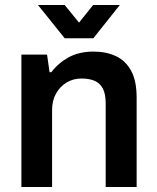

<svg xmlns="http://www.w3.org/2000/svg" viewBox="-20 -743 624 763"><path d="M65 0V-526H167L177 -456H184Q211 -492 252.5 -515Q294 -538 352 -538Q402 -538 440.5 -520Q479 -502 501 -462Q523 -422 523 -355V0H400V-333Q400 -370 388.5 -391.5Q377 -413 355.5 -422Q334 -431 304 -431Q271 -431 244.5 -415Q218 -399 202.5 -371Q187 -343 187 -306V0ZM131 -723H237L322 -619L266 -618L350 -723H456L351 -591H237Z"/></svg>

Font: Archivo Variable SemiBold
Style: Regular
Weight: 600
Designer: Hector Gatti
Foundry: Omnibus-Type
Version: Version 2.001